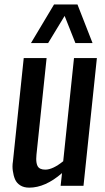

<svg xmlns="http://www.w3.org/2000/svg" viewBox="-20 -841 477 869"><path d="M120.1 -646 224.6 -820.8H330.6L398.9 -646H321.3L272.5 -769L197.8 -646ZM112.3 8.3Q87.9 8.3 71.5 -2.2Q55.2 -12.7 48.1 -29.3Q41 -45.9 38.1 -67.4Q36.6 -77.1 36.6 -87.4Q36.6 -99.1 38.6 -110.8L87.4 -578.1H190.9L145 -140.6Q144 -130.4 144 -122.1Q144 -101.6 149.9 -89.8Q158.2 -73.2 185.1 -73.2Q218.8 -73.2 266.1 -111.3L314.9 -578.1H418.5L357.9 0H254.4L260.7 -57.6Q185.1 8.3 112.3 8.3Z"/></svg>

Font: Oswald
Style: Regular
Weight: 400
Designer: Vernon Adams
Foundry: Vernon Adams
Version: 3.0; ttfautohint (v0.94.23-7a4d-dirty) -l 8 -r 50 -G 200 -x 